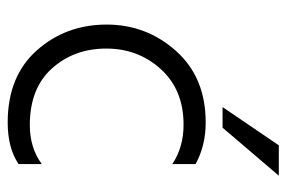

<svg xmlns="http://www.w3.org/2000/svg" viewBox="-146 -606 763 512"><g transform="rotate(90 236.0 -349.5)"><path d="M417 -17Q374 12 306 12Q183 12 114 -65.5Q45 -143 45 -252Q45 -358 115.5 -437Q186 -516 306 -516Q368 -516 417 -489V-427Q372 -457 312 -457Q219 -457 164 -396.5Q109 -336 109 -251Q109 -165 162 -106Q215 -47 313 -47Q374 -47 417 -79ZM320 -561H265L367 -711H448Z"/></g></svg>

Font: Hind Vadodara Light
Style: Regular
Weight: 300
Designer: Hitesh Malaviya
Foundry: Indian Type Foundry
Version: Version 1.000;PS 1.0;hotconv 1.0.86;makeotf.lib2.5.63406; tt